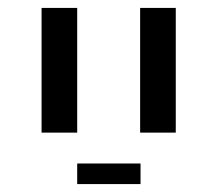

<svg xmlns="http://www.w3.org/2000/svg" viewBox="-20 -619 549 485"><path d="M85 -599H175V-284H85ZM334 -599H424V-284H334ZM175 -206H335V-154H175Z"/></svg>

Font: Libra Sans
Style: Regular
Weight: 400
Foundry: Context Ltd
Version: Version 1.000; ttfautohint (v1.3)